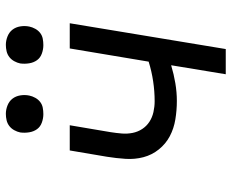

<svg xmlns="http://www.w3.org/2000/svg" viewBox="-86 -686 773 640"><g transform="rotate(-90 300.0 -366.5)"><path d="M372 0 402 -182Q372 -173 342 -168Q312 -163 283 -163Q252 -163 221.5 -168Q191 -173 165.5 -186.5Q140 -200 121.5 -223Q103 -246 95.5 -274.5Q88 -303 90 -334Q92 -365 97 -396L118 -520H202L179 -384Q176 -365 174.5 -346.5Q173 -328 176.5 -310.5Q180 -293 189.5 -278.5Q199 -264 213.5 -254.5Q228 -245 246 -241Q264 -237 282 -237Q315 -237 348.5 -242Q382 -247 414 -257L458 -520H542L456 0ZM469 -608Q455 -608 441 -613Q427 -618 419 -629Q411 -640 408.5 -655Q406 -670 408 -685Q410 -695 415.5 -705Q421 -715 429.5 -721.5Q438 -728 448.5 -730.5Q459 -733 470 -733Q484 -733 498 -727.5Q512 -722 520.5 -711Q529 -700 531.5 -685Q534 -670 531 -655Q529 -645 523.5 -635Q518 -625 509.5 -618.5Q501 -612 490.5 -610Q480 -608 469 -608ZM239 -608Q225 -608 211 -613Q197 -618 189 -629Q181 -640 178.5 -655Q176 -670 178 -685Q180 -695 185.5 -705Q191 -715 199.5 -721.5Q208 -728 218.5 -730.5Q229 -733 240 -733Q254 -733 268 -727.5Q282 -722 290.5 -711Q299 -700 301.5 -685Q304 -670 301 -655Q299 -645 293.5 -635Q288 -625 279.5 -618.5Q271 -612 260.5 -610Q250 -608 239 -608Z"/></g></svg>

Font: Iosevka Aile Oblique
Style: Regular
Weight: 400
Italic angle: -9°
Designer: Belleve Invis
Foundry: Belleve Invis
Version: Version 31.1.0; ttfautohint (v1.8.4)